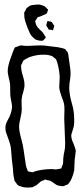

<svg xmlns="http://www.w3.org/2000/svg" viewBox="-20 -785 367 846"><path d="M309 -80Q308 -71 308 -57.5Q308 -44 307 -35Q303 -15 297 -2Q294 8 285 20L280 27L267 32Q265 33 263 34Q261 35 259 35Q258 36 255 35.5Q252 35 251 35L237 33Q229 31 217.5 22Q206 13 200 11Q192 9 189 9Q180 6 179 6Q176 7 174 8Q172 9 171 10Q164 12 159 15Q154 19 150 23Q146 27 142 30Q128 38 123 40Q120 41 117.5 40.5Q115 40 112 41Q87 43 71 36Q68 35 64.5 34Q61 33 58 31L51 21L44 12L42 1Q39 -11 38 -25Q37 -39 37 -43Q36 -53 34 -67Q32 -81 31 -99Q30 -108 29 -121.5Q28 -135 26 -144Q23 -158 10 -192Q9 -195 7.5 -199Q6 -203 5 -208Q4 -212 4 -224Q4 -236 11.5 -251Q19 -266 22 -271Q33 -297 33 -315Q33 -324 30 -337Q27 -350 26 -359Q25 -369 25 -388Q25 -408 24 -418Q23 -424 19 -441Q18 -445 16 -454.5Q14 -464 14 -472Q14 -494 27 -529Q30 -536 33.5 -547Q37 -558 41 -566Q42 -568 43 -571Q44 -574 46 -576Q47 -577 50 -578Q53 -579 55 -579Q65 -584 68 -584Q70 -585 73 -585Q78 -585 82 -584Q86 -583 90 -583Q102 -582 127 -584L157 -585Q176 -585 185 -583Q231 -577 235 -577Q241 -576 258 -572L266 -569Q269 -568 271 -563Q278 -556 279 -553L281 -544L284 -522L287 -501Q291 -477 291 -463Q291 -451 289 -436.5Q287 -422 286 -416L285 -399Q285 -377 292 -347Q294 -337 298 -324Q302 -311 303 -303Q307 -284 307 -257Q307 -241 306 -234Q305 -226 302 -217Q299 -208 298 -204L294 -191Q293 -174 304 -152Q312 -132 314 -121Q313 -109 309 -80ZM267 -157Q267 -171 263 -263L264 -302Q264 -320 262 -328Q260 -338 252 -358Q248 -369 244.5 -381Q241 -393 241 -403Q241 -413 242 -422.5Q243 -432 243 -442Q243 -464 236 -495Q231 -516 228 -521Q227 -524 223.5 -527Q220 -530 218 -531Q212 -537 211 -537Q208 -539 195 -542Q188 -544 175 -544Q143 -545 109 -533Q103 -530 90 -523L83 -518Q81 -515 79.5 -511.5Q78 -508 77 -505L73 -498V-490Q73 -481 77 -463Q78 -459 83 -443Q88 -427 88 -411Q88 -398 82 -378Q77 -364 76 -352Q75 -347 75 -336L76 -303Q76 -290 70 -264Q64 -240 64 -228Q64 -207 75 -168Q81 -147 84 -125L94 -57Q95 -50 100 -38Q101 -37 101.5 -34Q102 -31 103 -30Q105 -29 107.5 -29Q110 -29 112 -28Q115 -28 117.5 -27Q120 -26 123 -26Q126 -26 129 -27.5Q132 -29 134 -30Q168 -40 209 -40Q213 -40 219.5 -39Q226 -38 230 -39Q233 -39 236 -40Q239 -41 242 -41Q243 -42 246 -42Q249 -42 250 -43L252 -49Q258 -61 258 -68Q258 -86 261 -105Q262 -110 263.5 -116.5Q265 -123 266 -131Q267 -138 267 -157ZM136 -611 128 -618Q117 -627 111 -640Q105 -653 100.5 -664.5Q96 -676 95 -680Q86 -704 87 -721Q87 -723 86.5 -725Q86 -727 87 -730Q88 -733 92 -739L97 -749L105 -755Q105 -755 114 -761L125 -763Q139 -765 145 -765Q154 -765 158 -764Q162 -763 165.5 -761.5Q169 -760 173 -759Q178 -757 182 -752.5Q186 -748 188 -746Q189 -746 190.5 -744.5Q192 -743 192 -742Q192 -741 190 -737Q190 -736 188.5 -731.5Q187 -727 185 -725Q184 -724 181 -722.5Q178 -721 177 -721L156 -712Q155 -711 152 -711Q149 -711 146 -709Q144 -707 142.5 -704Q141 -701 140 -699Q139 -698 137 -695.5Q135 -693 135 -692Q135 -689 138 -680L141 -672Q146 -663 158 -652Q168 -644 173 -635L179 -625Q182 -622 182 -621Q182 -619 177 -614Q176 -613 173.5 -610Q171 -607 169 -606Q167 -605 161.5 -605.5Q156 -606 153 -606Q149 -607 144.5 -608.5Q140 -610 136 -611ZM216 -676Q219 -673 219 -671V-670Q219 -668 217.5 -664Q216 -660 215 -658Q215 -654 214 -652Q213 -651 211 -652Q209 -653 208 -653Q206 -654 201 -654Q196 -654 194 -655Q193 -656 193 -657.5Q193 -659 192 -660Q191 -662 187.5 -666.5Q184 -671 184 -674Q184 -678 187 -684Q187 -686 187.5 -688.5Q188 -691 189 -692Q191 -693 195 -691Q202 -691 208 -688Z"/></svg>

Font: Rubik-Burned
Style: Regular
Weight: 400
Designer: NaN (generative design), Hubert & Fischer (Rubik source font outlines)
Foundry: NaN, Hubert & Fischer
Version: Version 1.000